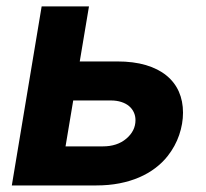

<svg xmlns="http://www.w3.org/2000/svg" viewBox="-20 -565 628 585"><path d="M273.4 0H16L106.9 -545.5H251.1L223 -377.8H337Q386.7 -377.8 424.4 -366.7Q462 -355.5 487.2 -334.9Q512.4 -314.3 525 -285.7Q537.6 -257.1 537.6 -221.9Q537.6 -187.9 525.9 -153.6Q514.2 -119.3 490.8 -89.5Q474.8 -69.2 452.9 -52.7Q431.1 -36.2 403.9 -24.5Q376.8 -12.8 344.1 -6.4Q311.4 0 273.4 0ZM293.3 -119Q337 -119 364.7 -142.4Q392.8 -166.2 392.8 -198.9Q392.8 -212 387.6 -223Q382.5 -234 372.9 -242Q363.3 -250 349.3 -254.4Q335.2 -258.9 317.5 -258.9H203.1L179.7 -119Z"/></svg>

Font: Linik Sans
Style: Bold Italic
Weight: 700
Italic angle: 9°
Designer: Fonts by Rasmus Andersson / Changes by Cristiano Sobral with parts from Marc Monis
Foundry: rsms
Version: Version 3.020; ttfautohint (v1.6)